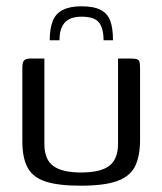

<svg xmlns="http://www.w3.org/2000/svg" viewBox="-20 -585 516 610"><path d="M239 -565Q278 -565 300 -553.5Q322 -542 330.5 -518.5Q339 -495 339 -457H309Q309 -495 294.5 -513.5Q280 -532 239 -532Q203 -532 186 -513.5Q169 -495 169 -457H138Q138 -494 147.5 -518Q157 -542 179.5 -553.5Q202 -565 239 -565ZM121 -399V-128Q121 -78 149.5 -57.5Q178 -37 237 -37Q300 -37 327.5 -58.5Q355 -80 355 -128V-399Q356 -399 361.5 -399Q367 -399 373.5 -399Q380 -399 386 -399Q392 -399 394 -399Q406 -399 413 -397.5Q420 -396 422.5 -390Q425 -384 425 -370V-141Q425 -91 410 -58.5Q395 -26 354 -10.5Q313 5 236 5Q166 5 125.5 -8Q85 -21 68 -52Q51 -83 51 -136V-370Q51 -387 56.5 -393Q62 -399 78 -399Q89 -399 99.5 -399Q110 -399 121 -399Z"/></svg>

Font: Genos Thin
Style: Regular
Weight: 400
Version: Version 1.010